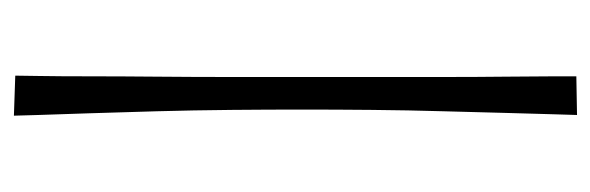

<svg xmlns="http://www.w3.org/2000/svg" viewBox="-314 -420 870 283"><g transform="rotate(90 121.5 -279.0)"><path d="M151 136 92 134Q92 128 92.5 99Q93 70 93 24.5Q93 -21 93.5 -74.5Q94 -128 94 -183.5Q94 -239 94 -288Q94 -337 94 -390.5Q94 -444 94 -495.5Q94 -547 93.5 -589.5Q93 -632 93 -660Q93 -688 93 -693L150 -694Q150 -689 149 -661.5Q148 -634 147 -591Q146 -548 144.5 -497Q143 -446 142.5 -392Q142 -338 142 -289Q142 -240 142.5 -184.5Q143 -129 144.5 -74.5Q146 -20 147.5 25.5Q149 71 150 100.5Q151 130 151 136Z"/></g></svg>

Font: Truculenta Light
Style: Regular
Weight: 300
Version: Version 1.002